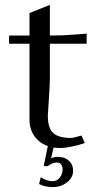

<svg xmlns="http://www.w3.org/2000/svg" viewBox="-20 -595 398 782"><path d="M188 49.8Q201.2 43.9 215.8 43.9Q243.7 43.9 260.7 59.6Q277.8 75.2 277.8 100.1Q277.8 127.9 253.2 147.5Q228.5 167 194.8 167Q164.1 167 139.2 154.8L146 127Q171.9 143.1 194.8 143.1Q211.4 143.1 223.1 128.9Q234.9 114.7 234.9 94.2Q234.9 82 228.8 74.5Q222.7 66.9 211.9 66.9Q201.2 66.9 190.4 71.8Q179.7 76.7 174.8 82L158.2 81.1L174.8 0Q139.6 -12.7 119.9 -41Q100.1 -69.3 100.1 -107.9V-417H17.1V-450.2H100.1V-542L183.1 -575.2V-450.2Q233.9 -450.2 283.2 -454.1Q332.5 -458 333 -458V-417H183.1V-274.9Q183.1 -250 179 -189.7Q174.8 -129.4 174.8 -124Q174.8 -73.2 196.8 -53.2Q218.8 -33.2 268.1 -33.2Q279.3 -33.2 312 -43L325.2 -12.2Q299.8 -3.4 271 2.2Q242.2 7.8 229 7.8Q208 7.8 198.2 5.9Z"/></svg>

Font: Resagokr
Style: Regular
Weight: 500
Designer: gluk
Foundry: gluk
Version: Version 0.95